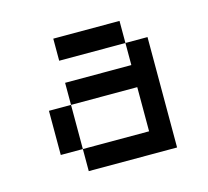

<svg xmlns="http://www.w3.org/2000/svg" viewBox="-66 -450 569 525"><g transform="rotate(-15 219.0 -187.5)"><path d="M125 -375V-312.5H312.5V-375ZM312.5 -312.5V-250H125V-187.5H312.5V-62.5H125V0H375V-312.5ZM125 -62.5V-187.5H62.5V-62.5Z"/></g></svg>

Font: Medodica
Style: Regular
Weight: 400
Version: Version 001.000